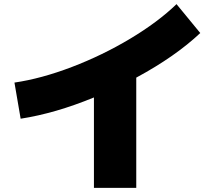

<svg xmlns="http://www.w3.org/2000/svg" viewBox="-20 -830 1040 930"><path d="M835 -810 950 -670Q829 -556 640 -454V80H435V-358Q248 -281 80 -255L50 -430Q180 -449 328 -505.5Q476 -562 610.5 -642.5Q745 -723 835 -810Z"/></svg>

Font: Enso Black
Style: Regular
Weight: 900
Designer: Coji Morishita
Foundry: UNDERFOREST DESIGN
Version: Version 1.000